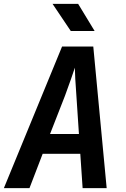

<svg xmlns="http://www.w3.org/2000/svg" viewBox="-29 -970 649 990"><path d="M336 -810H459L374 -950H242ZM-9 0H123L191 -177H385L397 0H521L452 -730H291ZM229 -279 306 -476C330 -540 349 -597 357 -621C357 -597 360 -540 365 -475L378 -279Z"/></svg>

Font: JetBrains Mono
Style: Bold Italic
Weight: 558
Italic angle: -9°
Monospace: yes
Designer: Philipp Nurullin, Konstantin Bulenkov
Foundry: JetBrains
Version: Version 2.305